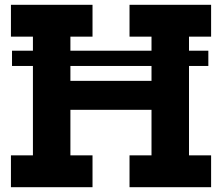

<svg xmlns="http://www.w3.org/2000/svg" viewBox="-20 -779 924 799"><path d="M847 -568V-504.5H30V-568ZM674.5 -442.5V-322H199V-442.5ZM25.5 -626.5V-759H365V-626.5H273V-132.5H365V0H25.5V-132.5H117V-626.5ZM519 -626.5V-759H858.5V-626.5H766.5V-132.5H858.5V0H519V-132.5H610.5V-626.5Z"/></svg>

Font: Hepta Slab
Style: Bold
Weight: 700
Designer: Michael LaGattuta
Foundry: Michael LaGattuta
Version: Version 1.100